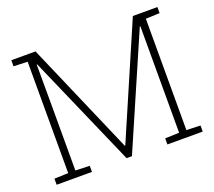

<svg xmlns="http://www.w3.org/2000/svg" viewBox="-120 -870 1148 1030"><g transform="rotate(-20 454.0 -355.5)"><path d="M37.1 0V-34.7L116.7 -37.6V-673.3L37.1 -676.3V-710.9H116.7H175.3L452.1 -71.8H455.1L731 -710.9H871.1V-676.3L791.5 -673.3V-37.6L871.1 -34.7V0H669.4V-34.7L750 -37.6V-382.3V-645L747.1 -646L469.2 -5.9H438.5L159.7 -643.1L157.2 -642.1L157.7 -392.6V-37.6L238.8 -34.7V0Z"/></g></svg>

Font: Roboto Slab ExtraLight
Style: Regular
Weight: 250
Designer: Google
Version: Version 2.000; ttfautohint (v1.8.1.43-b0c9)